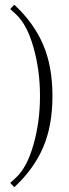

<svg xmlns="http://www.w3.org/2000/svg" viewBox="-20 -678 290 806"><path d="M47.9 -617.2 22.9 -640.1 40 -658.2Q121.1 -583 160.6 -491.7Q200.2 -400.4 200.2 -274.9Q200.2 -149.4 160.6 -58.3Q121.1 32.7 40 107.9L22.9 89.8L47.9 66.9Q93.8 23.9 120.8 -71.8Q147.9 -167.5 147.9 -274.9Q147.9 -382.3 120.8 -478.3Q93.8 -574.2 47.9 -617.2Z"/></svg>

Font: Resagokr
Style: Light
Weight: 300
Designer: gluk
Foundry: gluk
Version: Version 0.95